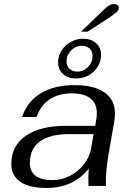

<svg xmlns="http://www.w3.org/2000/svg" viewBox="-20 -922 651 952"><path d="M36 -109Q36 -198 107 -248Q178 -298 306 -298H452L458 -334Q460 -344 460 -362Q460 -408 429 -433.5Q398 -459 336 -459Q270 -459 225 -428.5Q180 -398 162 -342H90Q114 -418 181.5 -459Q249 -500 348 -500Q447 -500 498.5 -463.5Q550 -427 550 -359Q550 -343 547 -323L519 -161Q511 -114 507.5 -77.5Q504 -41 505 0H419L418 -40Q418 -56 420 -86Q344 10 210 10Q124 10 80 -21Q36 -52 36 -109ZM432 -188 444 -257H323Q227 -257 177.5 -220.5Q128 -184 128 -114Q128 -72 156.5 -50.5Q185 -29 240 -29Q286 -29 327.5 -50.5Q369 -72 397 -108.5Q425 -145 432 -188ZM500 -879Q525 -902 543 -902Q555 -902 562 -897Q569 -892 569 -883Q569 -872 557.5 -861.5Q546 -851 513 -829L415 -765H382ZM268 -613Q268 -644 285 -671Q302 -698 330.5 -714Q359 -730 392 -730Q432 -730 456.5 -708Q481 -686 481 -650Q481 -602 445 -567.5Q409 -533 357 -533Q317 -533 292.5 -555Q268 -577 268 -613ZM439 -644Q439 -667 424.5 -681Q410 -695 386 -695Q355 -695 332.5 -672Q310 -649 310 -618Q310 -595 324.5 -581Q339 -567 363 -567Q394 -567 416.5 -590Q439 -613 439 -644Z"/></svg>

Font: Fahkwang
Style: Italic
Weight: 400
Italic angle: -10°
Version: Version 1.000; ttfautohint (v1.6)